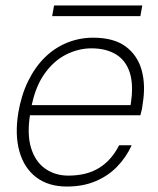

<svg xmlns="http://www.w3.org/2000/svg" viewBox="-20 -671 580 703"><path d="M225 12Q157 12 112.5 -22Q68 -56 51 -117Q34 -178 47 -258Q58 -323 83 -374Q108 -425 144 -460.5Q180 -496 225.5 -514.5Q271 -533 321 -533Q397 -533 440.5 -500.5Q484 -468 499 -413Q514 -358 502 -288Q501 -278 499 -269Q497 -260 494 -249H77L83 -286H458Q470 -358 455.5 -404Q441 -450 404.5 -472Q368 -494 315 -494Q267 -494 221.5 -471Q176 -448 142 -399.5Q108 -351 94 -275L91 -257Q78 -181 93.5 -130Q109 -79 145.5 -53.5Q182 -28 230 -28Q298 -28 343.5 -56.5Q389 -85 416 -139H462Q442 -95 409 -61Q376 -27 330 -7.5Q284 12 225 12ZM171 -612 178 -651H501L494 -612Z"/></svg>

Font: DM Sans 10pt ExtraLight
Style: Italic
Weight: 250
Italic angle: -10°
Version: Version 4.004;gftools[0.9.30]